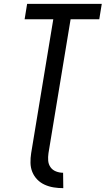

<svg xmlns="http://www.w3.org/2000/svg" viewBox="-20 -755 549 998"><path d="M309 223Q283 223 258.5 219Q234 215 212 205Q190 195 173.5 178Q157 161 148 139Q139 117 138.5 91.5Q138 66 142 41L257 -655H108L121 -735H509L496 -655H347L232 41Q229 61 230.5 80Q232 99 242.5 114Q253 129 271 136Q289 143 308 143Z"/></svg>

Font: Iosevka Medium
Style: Italic
Weight: 500
Italic angle: -9°
Monospace: yes
Designer: Belleve Invis
Foundry: Belleve Invis
Version: Version 32.5.0; ttfautohint (v1.8.4)